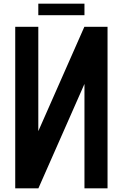

<svg xmlns="http://www.w3.org/2000/svg" viewBox="-20 -1020 665 1040"><path d="M187.5 -937.5V-1000H437.5V-937.5ZM187.5 -309.6 437 -875H562.5V0H437.5V-565.4L188 0H62.5V-875H187.5Z"/></svg>

Font: Oldtimer
Style: Regular
Weight: 400
Designer: GGBotNet
Foundry: GGBotNet
Version: 1.00